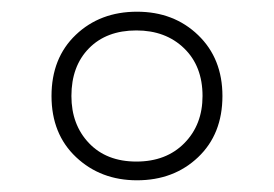

<svg xmlns="http://www.w3.org/2000/svg" viewBox="-20 -744 468 328"><path d="M214 -436Q152 -436 110 -475.5Q68 -515 68 -580Q68 -645 109.5 -684.5Q151 -724 214 -724Q277 -724 318.5 -684Q360 -644 360 -580Q360 -515 318.5 -475.5Q277 -436 214 -436ZM213 -468Q264 -468 295 -499.5Q326 -531 326 -580Q326 -631 294.5 -661.5Q263 -692 213 -692Q162 -692 132 -661.5Q102 -631 102 -580Q102 -531 132 -499.5Q162 -468 213 -468Z"/></svg>

Font: Noto Sans Thai ExtraLight
Style: Regular
Weight: 200
Designer: Monotype Design Team
Foundry: Monotype Imaging Inc.
Version: Version 2.001; ttfautohint (v1.8.4.7-5d5b)